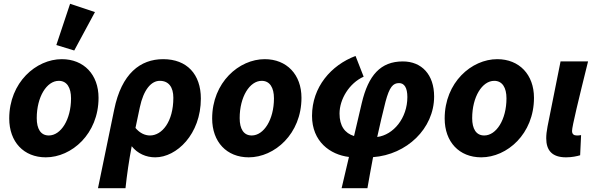

<svg xmlns="http://www.w3.org/2000/svg" viewBox="-20 -823 3162 1019"><path d="M223 12C360 12 503 -112 503 -304C503 -427 425 -509 308 -509C172 -509 29 -386 29 -194C29 -70 106 12 223 12ZM239 -104C196 -104 175 -139 175 -196C175 -309 228 -394 292 -394C335 -394 357 -358 357 -301C357 -188 303 -104 239 -104ZM374 -555 484 -759 352 -803 279 -584Z M500 176H646C654 102 664 32 679 -47C710 -8 755 12 804 12C917 12 1046 -110 1046 -300C1046 -429 972 -509 846 -509C725 -509 625 -433 586 -241ZM776 -104C751 -104 723 -115 699 -144L722 -253C742 -348 783 -394 828 -394C875 -394 900 -361 900 -304C900 -177 840 -104 776 -104Z M1300 12C1437 12 1580 -112 1580 -304C1580 -427 1502 -509 1385 -509C1249 -509 1106 -386 1106 -194C1106 -70 1183 12 1300 12ZM1316 -104C1273 -104 1252 -139 1252 -196C1252 -309 1305 -394 1369 -394C1412 -394 1434 -358 1434 -301C1434 -188 1380 -104 1316 -104Z M2026 -283C2047 -362 2066 -382 2098 -382C2126 -382 2142 -357 2142 -308C2142 -196 2068 -107 1982 -96C1996 -160 2011 -224 2026 -283ZM1793 176H1930C1938 131 1948 73 1960 11C2138 -2 2284 -140 2284 -311C2284 -427 2218 -497 2118 -497C2000 -497 1935 -424 1900 -276L1859 -101C1810 -116 1782 -155 1782 -220C1782 -297 1834 -382 1910 -416L1867 -526C1737 -477 1636 -361 1636 -208C1636 -72 1732 -2 1832 10Z M2534 12C2671 12 2814 -112 2814 -304C2814 -427 2736 -509 2619 -509C2483 -509 2340 -386 2340 -194C2340 -70 2417 12 2534 12ZM2550 -104C2507 -104 2486 -139 2486 -196C2486 -309 2539 -394 2603 -394C2646 -394 2668 -358 2668 -301C2668 -188 2614 -104 2550 -104Z M2984 12C3016 12 3042 6 3059 1L3064 -106C3056 -104 3046 -104 3041 -104C3027 -104 3016 -110 3016 -128C3016 -152 3051 -295 3101 -497H2955L2886 -152C2881 -126 2879 -107 2879 -89C2879 -26 2909 12 2984 12Z"/></svg>

Font: Source Sans Pro
Style: Bold Italic
Weight: 700
Italic angle: -11°
Designer: Paul D. Hunt
Foundry: Adobe Systems Incorporated
Version: Version 3.006;hotconv 1.0.111;makeotfexe 2.5.65597